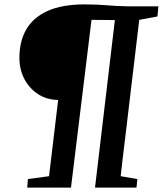

<svg xmlns="http://www.w3.org/2000/svg" viewBox="-20 -855 742 875"><path d="M104 0 107.5 -39 203.5 -52 245 -399.5Q194 -400 154.2 -425.5Q114.5 -451 91.5 -494.2Q68.5 -537.5 68.5 -591Q68 -664.5 98.8 -719.2Q129.5 -774 195.5 -804.5Q261.5 -835 367 -835Q398 -835 422.2 -833.8Q446.5 -832.5 468.2 -830.8Q490 -829 513.5 -827.8Q537 -826.5 567.5 -826H702L697.5 -780L614.5 -764.5Q611 -735.5 605.8 -691Q600.5 -646.5 594 -591.8Q587.5 -537 580.2 -476.5Q573 -416 565.8 -355Q558.5 -294 551.8 -237.5Q545 -181 539.2 -133.2Q533.5 -85.5 530 -52L606 -39L602 0H413L503.5 -763.5L397 -764.5L303.5 0Z"/></svg>

Font: Merriweather Light 18pt SemiBold
Style: Italic
Weight: 600
Italic angle: -7.8°
Version: Version 2.101